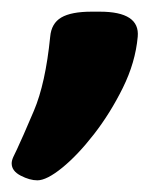

<svg xmlns="http://www.w3.org/2000/svg" viewBox="-73 -184 281 329"><path d="M-9 125Q-22 125 -37.5 117Q-53 109 -53 96Q-53 91 -50 84.5Q-47 78 -44 72Q-35 53 -15 6Q5 -41 13 -121Q15 -144 32 -154Q49 -164 84 -164H98Q167 -164 163 -121Q159 -77 137.5 -33.5Q116 10 88 46Q60 82 33.5 103.5Q7 125 -9 125Z"/></svg>

Font: Asap Semi Condensed Semi Condensed Black
Style: Italic
Weight: 900
Width: 4
Italic angle: -6°
Designer: Pablo Cosgaya
Foundry: Omnibus-Type
Version: Version 3.001; ttfautohint (v1.8.4.7-5d5b)